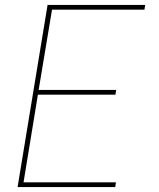

<svg xmlns="http://www.w3.org/2000/svg" viewBox="-20 -755 640 775"><path d="M51 0 172 -735H566L563 -716H190L136 -392H449L446 -373H133L75 -19H448L445 0Z"/></svg>

Font: Iosevka Curly Thin Extended
Style: Italic
Weight: 100
Width: 7
Italic angle: -9°
Monospace: yes
Designer: Belleve Invis
Foundry: Belleve Invis
Version: Version 11.1.0; ttfautohint (v1.8.3)